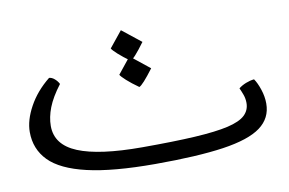

<svg xmlns="http://www.w3.org/2000/svg" viewBox="-62 -632 1127 750"><g transform="rotate(-10 501.0 -257.0)"><path d="M498.5 12.2Q330.1 12.2 228.8 -11.5Q127.4 -35.2 82 -81.5Q36.6 -127.9 36.6 -195.8Q36.6 -242.2 65.7 -295.4Q94.7 -348.6 147.5 -391.1Q158.7 -390.6 169.4 -381.1Q180.2 -371.6 185.5 -360.4Q150.9 -314.9 136.2 -277.1Q121.6 -239.3 121.6 -204.6Q121.6 -129.9 205.1 -95.5Q288.6 -61 459 -61Q585.4 -61 668.9 -65.9Q752.4 -70.8 800.8 -82Q849.1 -93.3 869.6 -112.8Q890.1 -132.3 890.1 -161.1Q890.1 -178.7 884 -195.1Q877.9 -211.4 873 -221.7Q884.8 -231.4 902.1 -238.3Q919.4 -245.1 935.1 -246.6Q946.8 -230 956.3 -201.4Q965.8 -172.9 965.8 -145.5Q965.8 -87.4 918.9 -52.7Q872.1 -18.1 769 -2.9Q666 12.2 498.5 12.2ZM488.8 -294.9Q460.4 -314.9 442.1 -331.5Q423.8 -348.1 419.9 -355.5L471.2 -419.4L546.9 -358.9Q502.4 -299.8 488.8 -294.9ZM473.1 -401.9Q445.3 -421.9 427 -438.5Q408.7 -455.1 404.8 -462.4L456.1 -525.9L531.2 -466.3Q487.3 -406.2 473.1 -401.9Z"/></g></svg>

Font: Harmattan Medium
Style: Regular
Weight: 500
Designer: George W. Nuss III and SIL International
Foundry: SIL International
Version: Version 4.000